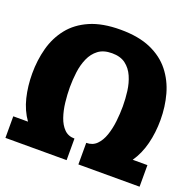

<svg xmlns="http://www.w3.org/2000/svg" viewBox="-121 -798 925 920"><g transform="rotate(20 342.0 -338.0)"><path d="M0 0V-110H75Q43 -155 29 -212.5Q15 -270 15 -334Q15 -402 31.5 -463.5Q48 -525 86 -573Q124 -621 187 -648.5Q250 -676 342 -676Q434 -676 496.5 -648.5Q559 -621 597 -573Q635 -525 652 -463.5Q669 -402 669 -334Q669 -270 654.5 -212.5Q640 -155 609 -110H684V0H380Q376 0 372 0V-110Q404 -110 424.5 -130.5Q445 -151 456.5 -184.5Q468 -218 472.5 -257.5Q477 -297 477 -334Q477 -372 472 -411Q467 -450 452.5 -483Q438 -516 411.5 -536Q385 -556 342 -556Q299 -556 272.5 -536Q246 -516 231.5 -483Q217 -450 212 -411Q207 -372 207 -334Q207 -297 211.5 -257.5Q216 -218 227.5 -184.5Q239 -151 259.5 -130.5Q280 -110 312 -110V0Q308 0 304 0Z"/></g></svg>

Font: Epunda Sans Black
Style: Regular
Weight: 900
Designer: Simon Atzbach
Foundry: typofactur
Version: Version 2.204; ttfautohint (v1.8.4.7-5d5b)